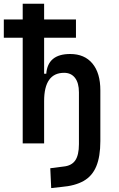

<svg xmlns="http://www.w3.org/2000/svg" viewBox="-20 -752 626 1007"><path d="M394 -58.6V-267.6Q394 -316.9 373.5 -343.5Q353 -370.1 316.4 -370.1Q211.4 -370.1 211.4 -221.7L181.2 -365.2H222.7Q230.5 -468.8 348.1 -468.8Q423.3 -468.8 464.8 -418.9Q506.3 -369.1 506.3 -278.3V-58.6ZM99.1 0V-732.4H211.4V0ZM0 -554.2V-649.9H378.4V-554.2ZM248.5 234.4 243.7 130.4 312 121.6Q355 117.7 374.5 89.6Q394 61.5 394 3.9V-187.5H506.3V-11.7Q506.3 68.8 485.1 120.1Q463.9 171.4 418.7 197Q373.5 222.7 302.2 228.5Z"/></svg>

Font: Cascadia Code Medium
Style: Regular
Weight: 500
Monospace: yes
Designer: Aaron Bell
Foundry: Saja Typeworks
Version: Version 2407.024